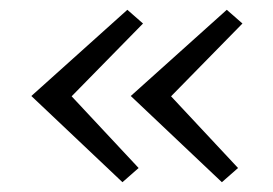

<svg xmlns="http://www.w3.org/2000/svg" viewBox="-20 -407 558 392"><path d="M230 -35 44 -211 240 -387 272 -359 120 -204 121 -216 263 -64ZM433 -35 247 -211 443 -387 475 -359 323 -204 324 -216 466 -64Z"/></svg>

Font: Ysabeau Infant Light
Style: Italic
Weight: 300
Italic angle: -12°
Designer: Christian Thalmann (Catharsis Fonts)
Version: Version 2.001;gftools[0.9.30]; featfreeze: ss01,ss02,lnum